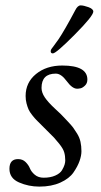

<svg xmlns="http://www.w3.org/2000/svg" viewBox="-20 -680 373 712"><path d="M168 -490Q168 -494 170.5 -498Q173 -502 180.5 -511.5Q188 -521 197.5 -535Q207 -549 223.5 -577.5Q240 -606 259 -642Q268 -660 279 -660Q290 -660 308 -653.5Q326 -647 326 -637Q326 -621 257 -551.5Q188 -482 176 -482Q168 -482 168 -490ZM15 -54Q15 -90 47 -90Q64 -90 75 -79Q86 -68 91 -55.5Q96 -43 109 -32Q122 -21 142 -21Q167 -21 185 -29Q203 -37 210 -49Q217 -61 219.5 -69.5Q222 -78 222 -85Q222 -102 218 -115.5Q214 -129 199.5 -147Q185 -165 180.5 -169.5Q176 -174 153 -197Q147 -203 134 -216Q121 -229 115 -235Q109 -241 99.5 -253Q90 -265 86 -274Q82 -283 78.5 -296Q75 -309 75 -324Q75 -374 113.5 -405.5Q152 -437 211 -437Q304 -437 304 -385Q304 -371 295 -362.5Q286 -354 278.5 -352.5Q271 -351 266 -351Q248 -351 227.5 -379Q207 -407 187 -407Q134 -407 134 -354Q134 -337 146 -319Q158 -301 185 -276Q212 -251 213 -249Q217 -245 231.5 -229.5Q246 -214 251.5 -206.5Q257 -199 266 -184.5Q275 -170 278.5 -154Q282 -138 282 -119Q282 -103 275 -83Q268 -63 252.5 -40.5Q237 -18 204 -3Q171 12 126 12Q86 12 50.5 -3.5Q15 -19 15 -54Z"/></svg>

Font: OFL Sorts Mill Goudy TT
Style: Italic
Weight: 500
Italic angle: -6°
Version: Version 003.000